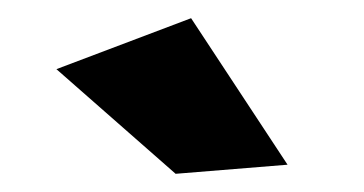

<svg xmlns="http://www.w3.org/2000/svg" viewBox="-20 -790 400 211"><path d="M190 -770 296 -609 173 -599 42 -714Z"/></svg>

Font: Montserrat arm
Style: Bold
Weight: 700
Designer: Julieta Ulanovsky
Foundry: Julieta Ulanovsky
Version: Version 6.000;PS 006.000;hotconv 1.0.88;makeotf.lib2.5.64775